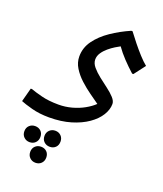

<svg xmlns="http://www.w3.org/2000/svg" viewBox="-207 -586 1088 1283"><g transform="rotate(20 337.0 56.0)"><path d="M182 264Q113 264 57.5 249Q2 234 -24 223L2 125H11Q37 135 89.5 148.5Q142 162 212 162Q260 162 306 149.5Q352 137 390.5 115.5Q429 94 455 69Q427 49 389 22Q351 -5 315.5 -37.5Q280 -70 256.5 -108Q233 -146 233 -189Q233 -251 270.5 -302.5Q308 -354 369 -395.5Q430 -437 501 -468H510Q533 -437 561.5 -401.5Q590 -366 619 -334Q648 -302 674 -281L613 -201H604Q565 -236 530.5 -272.5Q496 -309 470 -346Q458 -340 436 -326.5Q414 -313 392 -294.5Q370 -276 355 -253.5Q340 -231 340 -206Q340 -179 361.5 -153.5Q383 -128 414 -103.5Q445 -79 476.5 -55.5Q508 -32 529 -9Q550 14 550 35Q550 75 525 115.5Q500 156 452 189.5Q404 223 336 243.5Q268 264 182 264ZM196 390Q196 365 212.5 349Q229 333 253 333Q278 333 294 349Q310 365 310 390Q310 416 294 431.5Q278 447 253 447Q229 447 212.5 431.5Q196 416 196 390ZM59 407Q59 381 75.5 365.5Q92 350 116 350Q141 350 157 365.5Q173 381 173 407Q173 432 157 448Q141 464 116 464Q92 464 75.5 448Q59 432 59 407ZM143 523Q143 497 159.5 481.5Q176 466 200 466Q225 466 241 481.5Q257 497 257 523Q257 548 241 564Q225 580 200 580Q176 580 159.5 564Q143 548 143 523Z"/></g></svg>

Font: Kufam Medium
Style: Regular
Weight: 500
Designer: Wael Morcos, Artur Schmal
Foundry: Original Type
Version: Version 1.300; ttfautohint (v1.8.3)